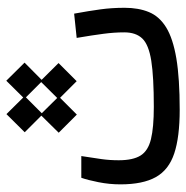

<svg xmlns="http://www.w3.org/2000/svg" viewBox="-10 -594 605 626"><g transform="rotate(-90 293.0 -280.5)"><path d="M248.5 2.4Q159.7 2.4 106.2 -15.4Q52.7 -33.2 29.1 -75.4Q5.4 -117.7 5.4 -190.9Q5.4 -227.1 12.5 -262.5Q19.5 -297.9 26.9 -318.4H97.7Q91.8 -280.3 87.9 -253.4Q84 -226.6 84 -196.3Q84 -149.9 99.4 -125.2Q114.7 -100.6 152.8 -91.3Q190.9 -82 258.3 -82Q356 -82 408.4 -90.3Q460.9 -98.6 481 -119.6Q501 -140.6 501 -178.2Q501 -210.9 496.3 -246.3Q491.7 -281.7 482.9 -333.5L562 -341.8Q570.8 -293.9 575.9 -256.6Q581.1 -219.2 581.1 -177.2Q581.1 -131.8 567.1 -97.9Q553.2 -64 517.1 -41.7Q481 -19.5 416 -8.5Q351.1 2.4 248.5 2.4ZM232.9 -333 173.8 -392.1 229.5 -448.7 175.3 -502.9 234.4 -562.5 288.6 -507.8 343.3 -563 402.3 -503.4 346.2 -447.8 400.9 -392.6 341.8 -333.5 287.6 -387.7ZM287.1 -397 338.9 -449.2 289.1 -499 237.3 -447.3Z"/></g></svg>

Font: Cascadia Code PL SemiLight
Style: Regular
Weight: 350
Monospace: yes
Designer: Aaron Bell
Foundry: Saja Typeworks
Version: Version 2404.023; ttfautohint (v1.8.4)